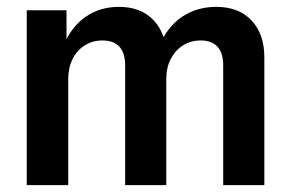

<svg xmlns="http://www.w3.org/2000/svg" viewBox="-20 -540 845 560"><path d="M58 0V-510H174V-402H179V0ZM345 0V-349Q345 -386 328 -404Q311 -422 279 -422Q250 -422 227 -407.5Q204 -393 191.5 -367.5Q179 -342 179 -309L165 -406Q187 -461 229 -490.5Q271 -520 327 -520Q391 -520 428 -481Q465 -442 465 -376V0ZM631 0V-349Q631 -386 614 -404Q597 -422 566 -422Q536 -422 513.5 -407.5Q491 -393 478 -368Q465 -343 465 -309L445 -407Q468 -462 511 -491Q554 -520 611 -520Q676 -520 713.5 -480.5Q751 -441 751 -373V0Z"/></svg>

Font: Instrument Sans SemiCondensed SemiBold
Style: Regular
Weight: 600
Width: 4
Designer: Rodrigo Fuenzalida
Foundry: fragTYPE
Version: Version 1.000;gftools[0.9.28]